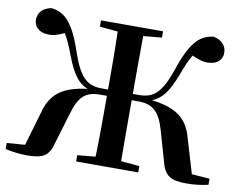

<svg xmlns="http://www.w3.org/2000/svg" viewBox="-82 -869 1237 993"><g transform="rotate(10 536.5 -373.0)"><path d="M252 -81 298 -234C325 -332 362 -362 437 -362H472C472 -244 472 -141 469 -42L374 -33V0H700V-33L603 -42C602 -142 602 -246 602 -362H636C711 -362 749 -332 777 -234L821 -81C839 -7 871 13 955 13C998 13 1032 8 1069 0V-32L975 -39L922 -216C897 -314 840 -364 706 -380C757 -401 787 -441 824 -536C841 -584 854 -613 872 -644C907 -629 933 -620 958 -622C1005 -623 1031 -650 1031 -686C1031 -721 1008 -749 963 -759C886 -751 841 -698 791 -547C747 -422 705 -395 632 -395H602C602 -503 602 -602 603 -699L700 -708V-741H374V-708L469 -699C472 -600 472 -501 472 -395H442C368 -395 326 -422 282 -547C232 -698 187 -751 110 -759C64 -749 42 -722 42 -686C42 -650 69 -623 116 -622C142 -620 168 -628 201 -644C219 -613 232 -584 250 -536C287 -440 317 -401 367 -380C233 -364 176 -314 151 -216L99 -39L4 -32V0C42 8 76 13 118 13C203 13 234 -6 252 -81Z"/></g></svg>

Font: GenRyuMin2 TW B
Style: Regular
Weight: 700
Version: Version 2.100;PS 2.1;hotconv 16.6.51;makeotf.lib2.5.65220 DE